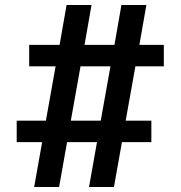

<svg xmlns="http://www.w3.org/2000/svg" viewBox="-20 -750 724 770"><path d="M47 -180V-266H164L203 -484H97V-570H219L247 -730H347L319 -570H439L467 -730H567L539 -570H637V-484H523L484 -266H587V-180H469L437 0H337L369 -180H249L217 0H117L149 -180ZM423 -484H303L264 -266H384Z"/></svg>

Font: M PLUS 1p Medium
Style: Regular
Weight: 500
Version: Version 1.062